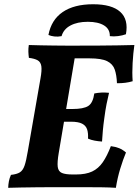

<svg xmlns="http://www.w3.org/2000/svg" viewBox="-20 -894 662 917"><path d="M19.1 3Q19.6 -12.7 22.4 -27.9Q25.2 -43.1 32.3 -58.8Q60.3 -61.8 74.7 -70.8Q89.2 -79.8 97.2 -102.8Q105.2 -125.9 112.7 -171.2L173.4 -519.6Q180.4 -558.2 177.4 -578Q174.4 -597.7 159.9 -606Q145.5 -614.2 118 -617.7Q116 -632.4 115.5 -647.1Q115 -661.8 117.6 -679Q143.9 -678 174.9 -677.5Q205.9 -677 237.5 -676.5Q269.1 -676 297.6 -676Q326 -676 346.8 -676L260.5 -163.4Q253 -119.3 255.7 -97.2Q258.5 -75.2 275.7 -67.9Q292.9 -60.7 326.2 -60.7L295.7 0Q264.9 0 227.7 0Q190.5 0 152.7 0.5Q114.9 1 80.2 1.5Q45.5 2 19.1 3ZM533.4 3Q503.9 1 465.1 0.5Q426.2 0 382.9 0Q339.6 0 295.7 0L326.2 -60.7H342.6Q390 -60.7 420.1 -74.9Q450.1 -89.1 470.9 -119.2Q491.6 -149.2 509.5 -196Q532.4 -193 549.2 -186.2Q565.9 -179.3 581.7 -165.7Q567.8 -132.6 554.3 -88.4Q540.9 -44.1 533.4 3ZM467.3 -217.9Q448.1 -219.3 431.6 -222.4Q415.2 -225.4 400.4 -231.9Q401.9 -258.6 396 -276.3Q390 -294.1 372 -303.4Q353.9 -312.7 318.7 -312.7H253.8L264.5 -373.4H325.8Q378.9 -373.4 401.4 -387.8Q424 -402.2 430.4 -447.6Q447.6 -451.1 464.8 -451.9Q482.1 -452.7 500.8 -450.7Q494.3 -424.1 488.8 -396.4Q483.3 -368.7 478.3 -330.3Q473.8 -299 471.3 -271.2Q468.8 -243.4 467.3 -217.9ZM538.6 -496.5Q537.1 -535.3 528 -561.8Q519 -588.2 491.9 -601.8Q464.7 -615.3 407.5 -615.3H305.2L341.6 -676Q402.7 -676 451.2 -676.3Q499.6 -676.5 541.2 -677.3Q582.7 -678 621.7 -679Q616.1 -639.9 613.4 -593.1Q610.6 -546.3 613.6 -506.1Q580.5 -496 538.6 -496.5ZM424.9 -873.7Q513.9 -873.7 554.2 -837.4Q594.4 -801.1 581.4 -730.4Q564.6 -724.3 544 -721.6Q523.4 -718.9 504.5 -721.4Q505.4 -754.7 477.3 -772.3Q449.1 -789.9 399.2 -789.9Q349.8 -789.9 316.7 -772.3Q283.5 -754.7 274.1 -721.4Q256.3 -717.8 239.7 -719.8Q223.1 -721.9 211.3 -727Q224.9 -799.1 279.3 -836.4Q333.8 -873.7 424.9 -873.7Z"/></svg>

Font: Vollkorn
Style: Italic
Weight: 400
Italic angle: -11°
Designer: Friedrich Althausen
Foundry: Friedrich Althausen
Version: Version 5.001